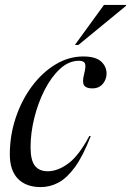

<svg xmlns="http://www.w3.org/2000/svg" viewBox="-20 -752 534 782"><path d="M302 -504.5Q260.5 -504.5 224.8 -471.8Q189 -439 162 -386.2Q135 -333.5 119.8 -272Q104.5 -210.5 104.5 -152.5Q104.5 -99.5 122 -77Q139.5 -54.5 174.5 -54.5Q215 -54.5 258 -86Q301 -117.5 344 -198.5L349.5 -197.5Q318.5 -117.5 285.8 -72.2Q253 -27 218.5 -8.5Q184 10 146 10Q86 10 53 -24Q20 -58 20 -123Q20 -200.5 44 -272.2Q68 -344 109.8 -400.2Q151.5 -456.5 205.5 -489.2Q259.5 -522 319 -522Q369 -522 391.5 -501.8Q414 -481.5 414 -452Q414 -429 398.8 -410.5Q383.5 -392 355.5 -392Q331 -392 322.5 -404.5Q314 -417 322.5 -450Q331 -483 326 -493.8Q321 -504.5 302 -504.5ZM285 -569 403.5 -732H494L493 -728L299.5 -569Z"/></svg>

Font: Newsreader 72pt
Style: Italic
Weight: 400
Italic angle: -17°
Designer: Hugues Gentile
Foundry: Production Type
Version: Version 1.003; ttfautohint (v1.8.3)